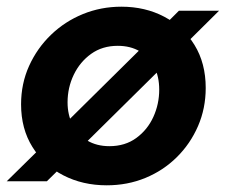

<svg xmlns="http://www.w3.org/2000/svg" viewBox="-28 -542 675 574"><path d="M209 -96 152 -158 410 -413 466 -350ZM514 -398 453 -456 507 -510H627ZM-8 0 109 -115 165 -52 112 0ZM291 12Q219 12 161 -18Q103 -48 69 -102.5Q35 -157 35 -230Q35 -292 59 -345Q83 -398 124.5 -438Q166 -478 220 -500Q274 -522 335 -522Q406 -522 463 -492Q520 -462 553.5 -407.5Q587 -353 587 -279Q587 -218 564 -165Q541 -112 500.5 -72Q460 -32 406.5 -10Q353 12 291 12ZM299 -105Q346 -105 379.5 -129.5Q413 -154 430.5 -192.5Q448 -231 448 -274Q448 -313 433 -342.5Q418 -372 390 -388.5Q362 -405 324 -405Q278 -405 244.5 -381Q211 -357 192.5 -318.5Q174 -280 174 -236Q174 -199 189 -169Q204 -139 232.5 -122Q261 -105 299 -105Z"/></svg>

Font: MuseoModerno SemiBold
Style: Italic
Weight: 600
Italic angle: -9°
Designer: Pablo Cosgaya, Héctor Gatti, Marcela Romero, and the Authors of The MuseoModerno Project.
Foundry: Omnibus-Type Team
Version: Version 1.003